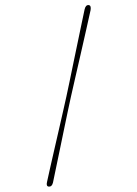

<svg xmlns="http://www.w3.org/2000/svg" viewBox="-166 -817 732 1023"><g transform="rotate(-15 200.5 -306.0)"><path d="M210 -298Q195 -269 174 -227.8Q153 -186.5 129.2 -139Q105.5 -91.5 81.2 -43.5Q57 4.5 35.8 46.5Q14.5 88.5 -0.5 118.5Q-11.5 138.5 -26.5 133.5Q-42 128.5 -30.5 107.5Q-15.5 78.5 6.2 37Q28 -4.5 53.2 -52Q78.5 -99.5 103.5 -146.8Q128.5 -194 150.2 -235.2Q172 -276.5 187 -305.5Q202 -334.5 223.5 -377.2Q245 -420 269.5 -468.8Q294 -517.5 318.8 -566.5Q343.5 -615.5 365 -658Q386.5 -700.5 401.5 -730Q413 -751.5 428 -746Q441.5 -741 431 -717.5Q410.5 -678 381 -621.8Q351.5 -565.5 319.2 -504.5Q287 -443.5 258 -389Q229 -334.5 210 -298Z"/></g></svg>

Font: Fraunces 144pt S050 Light
Style: Italic
Weight: 300
Italic angle: -16°
Version: Version 1.000; ttfautohint (v1.8.3)